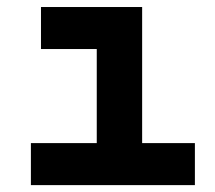

<svg xmlns="http://www.w3.org/2000/svg" viewBox="-20 -538 626 558"><path d="M261.2 0V-517.6H393.1V0ZM69.8 0V-122.1H271V0ZM383.3 0V-122.1H546.4V0ZM99.1 -395.5V-517.6H393.1V-395.5Z"/></svg>

Font: Cascadia Code PL
Style: Regular
Weight: 400
Monospace: yes
Designer: Aaron Bell
Foundry: Saja Typeworks
Version: Version 2102.003